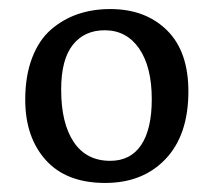

<svg xmlns="http://www.w3.org/2000/svg" viewBox="-20 -762 467 420"><path d="M210 -361.8Q125 -361.8 80.1 -411.9Q35.2 -461.9 35.2 -543.9Q35.2 -596.2 50.3 -635.5Q65.4 -674.8 91.8 -697.5Q118.2 -720.2 150.6 -731.2Q183.1 -742.2 221.2 -742.2Q297.9 -742.2 345 -696Q392.1 -649.9 392.1 -562Q392.1 -466.8 342.3 -414.3Q292.5 -361.8 210 -361.8ZM221.2 -410.2Q265.6 -410.2 288.8 -444.8Q312 -479.5 312 -544.9Q312 -615.7 284.4 -655.8Q256.8 -695.8 209 -695.8Q164.6 -695.8 139.2 -663.8Q113.8 -631.8 113.8 -565.9Q113.8 -492.2 141.4 -451.2Q168.9 -410.2 221.2 -410.2Z"/></svg>

Font: Literata Book
Style: Regular
Weight: 400
Designer: Latin by Veronika Burian and Jose Scaglione. Greek by Irene Vlachou. Cyrillic by Vera Evstafieva
Foundry: TypeTogether
Version: Version 2.003;PS 002.003;hotconv 1.0.88;makeotf.lib2.5.64775